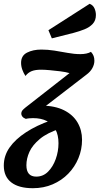

<svg xmlns="http://www.w3.org/2000/svg" viewBox="-62 -791 525 1011"><path d="M111 200Q37 200 -2.5 169.5Q-42 139 -42 81Q-42 29 -11.5 -14.5Q19 -58 75 -94.5Q131 -131 206 -157L256 -114Q187 -92 148 -59.5Q109 -27 93 8.5Q77 44 77 79Q77 109 90 124Q103 139 129 139Q165 139 191 113Q217 87 231.5 46.5Q246 6 246 -37Q246 -79 230.5 -108.5Q215 -138 185 -153.5Q155 -169 112 -169Q102 -169 91.5 -168Q81 -167 74 -165L158 -235Q228 -234 275 -210.5Q322 -187 346 -146.5Q370 -106 370 -55Q370 -4 351 42Q332 88 297.5 123.5Q263 159 215.5 179.5Q168 200 111 200ZM74 -165Q61 -170 55.5 -177.5Q50 -185 50 -192Q50 -202 55 -208.5Q60 -215 71 -224L304 -406Q284 -412 255.5 -415.5Q227 -419 200 -421.5Q173 -424 154 -424Q124 -424 105 -416.5Q86 -409 72 -391Q62 -406 55.5 -424Q49 -442 49 -460Q49 -498 80.5 -514Q112 -530 156 -530Q189 -530 224.5 -524.5Q260 -519 294.5 -512.5Q329 -506 361 -506Q396 -506 417 -518Q427 -507 431 -496Q435 -485 435 -471Q435 -452 424.5 -432.5Q414 -413 392 -397L166 -223ZM211 -589 193 -632 410 -771Q428 -764 435.5 -747Q443 -730 443 -712Q443 -683 426 -665Q409 -647 382.5 -636.5Q356 -626 326 -618Z"/></svg>

Font: Sansita Swashed Light Medium
Style: Regular
Weight: 500
Version: Version 1.003